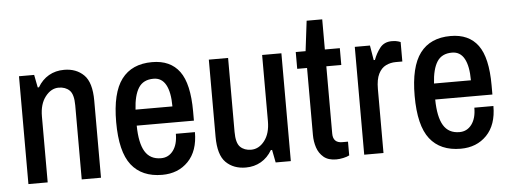

<svg xmlns="http://www.w3.org/2000/svg" viewBox="-47 -797 2476 933"><g transform="rotate(-5 1191.0 -330.5)"><path d="M58 0V-526H132L144 -464H150Q171 -500 204 -519Q237 -538 279 -538Q338 -538 375 -501.5Q412 -465 412 -376V0H318V-361Q318 -415 298 -434.5Q278 -454 245 -454Q208 -454 180 -418Q152 -382 152 -322V0Z M710 12Q611 12 560 -53Q509 -118 509 -263Q509 -405 559 -471.5Q609 -538 708 -538Q797 -538 841.5 -477.5Q886 -417 886 -282V-237H607Q608 -152 633 -110.5Q658 -69 711 -69Q748 -69 770.5 -99Q793 -129 793 -181H886Q886 -89 837 -38.5Q788 12 710 12ZM608 -315H788Q788 -384 768 -420.5Q748 -457 708 -457Q658 -457 635 -421Q612 -385 608 -315Z M1118 12Q1058 12 1021 -24.5Q984 -61 984 -150V-526H1078V-165Q1078 -111 1098 -91.5Q1118 -72 1151 -72Q1189 -72 1216.5 -107.5Q1244 -143 1244 -203V-526H1338V0H1264L1252 -62H1246Q1225 -26 1192 -7Q1159 12 1118 12Z M1559 11Q1520 11 1497.5 -8Q1475 -27 1465.5 -56Q1456 -85 1456 -117V-444H1408V-526H1456L1474 -673H1550V-526H1623V-444H1550V-116Q1550 -70 1595 -70H1623V-3Q1612 3 1593.5 7Q1575 11 1559 11Z M1696 0V-526H1770L1782 -454H1788Q1799 -485 1819.5 -511.5Q1840 -538 1878 -538Q1897 -538 1908.5 -534Q1920 -530 1920 -530V-435H1888Q1862 -435 1839.5 -424Q1817 -413 1803.5 -386Q1790 -359 1790 -312V0Z M2166 12Q2067 12 2016 -53Q1965 -118 1965 -263Q1965 -405 2015 -471.5Q2065 -538 2164 -538Q2253 -538 2297.5 -477.5Q2342 -417 2342 -282V-237H2063Q2064 -152 2089 -110.5Q2114 -69 2167 -69Q2204 -69 2226.5 -99Q2249 -129 2249 -181H2342Q2342 -89 2293 -38.5Q2244 12 2166 12ZM2064 -315H2244Q2244 -384 2224 -420.5Q2204 -457 2164 -457Q2114 -457 2091 -421Q2068 -385 2064 -315Z"/></g></svg>

Font: Archivo Narrow Medium
Style: Regular
Weight: 500
Designer: Hector Gatti
Foundry: Omnibus-Type
Version: Version 3.002